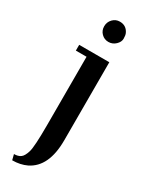

<svg xmlns="http://www.w3.org/2000/svg" viewBox="-201 -596 656 843"><g transform="rotate(30 126.5 -175.0)"><path d="M136.1 -556.9Q169.4 -556.9 183.3 -526.4Q187.5 -516.7 187.5 -500Q187.5 -483.3 172.2 -468.8Q156.9 -454.2 136.1 -454.2Q115.3 -454.2 100.7 -468.8Q86.1 -483.3 86.1 -504.9Q86.1 -526.4 100.7 -541.7Q115.3 -556.9 136.1 -556.9ZM86.1 -350H31.9V-379.2H184.7V16.7Q184.7 151.4 102.8 191.7Q70.8 206.9 30.6 206.9L23.6 179.2Q44.4 179.2 56.9 170.1Q69.4 161.1 77.8 133.3Q86.1 105.6 86.1 -2.8Z"/></g></svg>

Font: Sree Krushnadevaraya
Style: Regular
Weight: 400
Designer: Purushoth Kumar Guthula
Foundry: Andhrapradesh Society for Knowledge Networks
Version: Version 1.0.5; ttfautohint (v1.2.42-39fb)